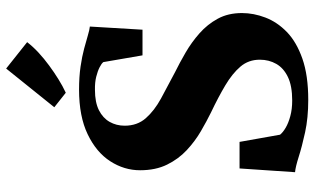

<svg xmlns="http://www.w3.org/2000/svg" viewBox="-224 -812 1047 640"><g transform="rotate(-90 300.0 -492.5)"><path d="M286.5 11Q226.5 11 178.5 0.5Q130.5 -10 96.8 -20.8Q63 -31.5 45.5 -33L58 -218H146.5L170.5 -83Q178 -73.5 193.8 -64.2Q209.5 -55 232.5 -48.8Q255.5 -42.5 284.5 -42.5Q333 -42.5 362.8 -56.8Q392.5 -71 406.5 -95.5Q420.5 -120 420.5 -150.5Q420.5 -188 397.5 -215Q374.5 -242 335 -265.5Q295.5 -289 245 -313Q215.5 -327.5 182 -347Q148.5 -366.5 119 -394Q89.5 -421.5 70.8 -459.5Q52 -497.5 52 -549.5Q52 -602.5 82 -649Q112 -695.5 171.8 -724.2Q231.5 -753 321 -753Q363.5 -753 397.5 -748Q431.5 -743 457.5 -736Q483.5 -729 502 -723.5Q520.5 -718 531 -717L520.5 -541.5H435L412.5 -672Q408 -678 395.2 -684.5Q382.5 -691 363.5 -695.8Q344.5 -700.5 320 -700Q278.5 -700 252.2 -686.8Q226 -673.5 213.2 -651Q200.5 -628.5 200.5 -601Q200.5 -559 225.5 -530.5Q250.5 -502 291.2 -479.8Q332 -457.5 378 -433.5Q409.5 -418 444 -398Q478.5 -378 508.5 -351.5Q538.5 -325 557.2 -290.5Q576 -256 576 -210Q576 -171 561 -131.8Q546 -92.5 512.8 -60.2Q479.5 -28 423.8 -8.5Q368 11 286.5 11ZM310 -797.5 262 -835.5 391 -996 479 -926Q464 -906.5 444 -888Q424 -869.5 401.2 -852.8Q378.5 -836 355.5 -821.8Q332.5 -807.5 311 -797.5Z"/></g></svg>

Font: Merriweather 60pt ExtraBold
Style: Regular
Weight: 800
Version: Version 2.100